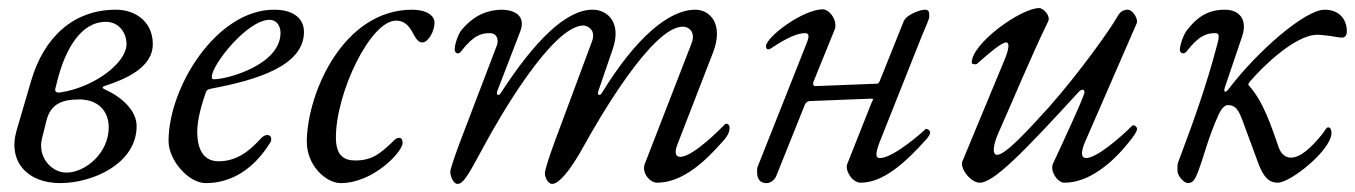

<svg xmlns="http://www.w3.org/2000/svg" viewBox="-20 -438 3352 475"><path d="M129 15C209 15 318 -33 318 -126C318 -165 281 -198 239 -217C232 -220 233 -223 238 -225C287 -241 358 -269 358 -329C358 -385 314 -414 267 -414C160 -414 88 -344 57 -238L21 -115C-1 -39 47 15 129 15ZM127 -209C126 -209 126 -209 125 -209C119 -209 115 -213 117 -219L122 -239C141 -314 179 -384 242 -384C274 -384 293 -357 293 -329C293 -282 212 -221 127 -209ZM144 -11C108 -11 72 -49 84 -96L95 -140C106 -183 137 -192 176 -192C223 -192 249 -163 249 -123C249 -60 192 -11 144 -11Z M489 15C554 15 609 -21 649 -86C651 -89 651 -92 651 -94C651 -100 647 -104 641 -104C636 -104 630 -101 623 -93C601 -69 569 -39 521 -39C486 -39 468 -65 468 -112C468 -143 479 -180 489 -209C492 -217 496 -217 504 -219C615 -240 732 -275 732 -359C732 -393 705 -414 658 -414C516 -414 397 -223 397 -89C397 -42 446 15 489 15ZM511 -242C506 -242 504 -242 504 -248C504 -278 592 -389 647 -389C664 -389 674 -374 674 -357C674 -277 541 -242 511 -242Z M823 15C904 15 976 -63 976 -84C976 -91 974 -97 968 -97C960 -97 957 -93 948 -84C922 -60 902 -41 859 -41C830 -41 811 -54 811 -98C811 -208 896 -387 960 -387C982 -387 993 -372 1001 -357C1008 -344 1014 -333 1025 -333C1039 -333 1055 -360 1055 -382C1055 -399 1036 -414 1000 -414C830 -414 741 -210 739 -90C738 -28 787 15 823 15Z M1112 17C1128 17 1143 -14 1178 -78C1214 -145 1346 -375 1424 -375C1433 -374 1456 -365 1444 -334L1351 -84C1337 -46 1328 -16 1328 -10C1328 2 1336 17 1346 17C1362 17 1390 -14 1425 -78C1456 -134 1594 -376 1671 -372C1686 -371 1701 -357 1691 -331L1575 -32C1567 -9 1589 14 1605 14C1668 14 1723 -37 1767 -87C1781 -102 1785 -112 1785 -123C1785 -128 1781 -132 1777 -132C1776 -132 1775 -132 1774 -131C1764 -121 1695 -50 1663 -50C1651 -50 1647 -60 1658 -86L1744 -308C1771 -378 1737 -414 1700 -414C1635 -414 1553 -345 1469 -208C1467 -205 1465 -203 1463 -203C1460 -203 1458 -206 1460 -212L1496 -317C1518 -381 1484 -414 1446 -414C1381 -414 1304 -339 1219 -208C1217 -205 1215 -203 1213 -203C1210 -203 1208 -206 1210 -212L1267 -360C1283 -402 1248 -414 1221 -414C1176 -413 1145 -392 1122 -364C1113 -353 1104 -326 1105 -314C1106 -308 1109 -306 1112 -306C1115 -306 1118 -307 1120 -310C1152 -352 1172 -356 1192 -356C1208 -356 1215 -342 1209 -325L1117 -84C1103 -46 1094 -19 1094 -13C1094 -1 1102 17 1112 17Z M1877 15C1886 15 1897 7 1901 -4L1972 -181C1976 -187 1981 -188 1984 -188L2136 -194C2143 -194 2139 -191 2135 -181L2076 -32C2070 -17 2088 14 2109 14C2164 14 2218 -33 2274 -96C2276 -99 2281 -105 2281 -110C2281 -115 2276 -119 2272 -119C2271 -119 2270 -119 2269 -118C2259 -108 2189 -47 2157 -47C2145 -47 2146 -59 2156 -86L2261 -350C2271 -374 2279 -391 2279 -397C2279 -409 2278 -414 2268 -414C2258 -414 2224 -403 2216 -386L2157 -239C2155 -233 2152 -231 2150 -231L1998 -225C1995 -225 1989 -226 1993 -237L2045 -365C2053 -386 2033 -415 2015 -415C1966 -414 1877 -348 1875 -324C1875 -318 1877 -316 1881 -316C1884 -316 1887 -318 1890 -320C1926 -344 1952 -356 1972 -356C1985 -356 1980 -341 1974 -327L1855 -27C1853 -23 1853 -19 1853 -13C1853 4 1859 15 1877 15Z M2404 14C2438 14 2510 -59 2649 -211C2652 -214 2655 -216 2658 -216C2662 -216 2665 -212 2661 -203C2651 -175 2613 -93 2585 -33C2577 -15 2596 14 2613 14C2676 14 2733 -37 2771 -84C2787 -103 2793 -114 2793 -119C2793 -124 2788 -128 2784 -128C2783 -128 2782 -128 2781 -127C2751 -97 2693 -47 2667 -47C2655 -47 2653 -60 2664 -86L2792 -380C2797 -391 2782 -414 2770 -414C2762 -414 2752 -411 2745 -398C2728 -367 2651 -259 2576 -174C2520 -112 2467 -55 2447 -55C2433 -55 2438 -82 2450 -109C2490 -199 2529 -294 2573 -385C2580 -399 2561 -418 2551 -418C2506 -418 2384 -331 2384 -283C2384 -280 2388 -279 2392 -279C2394 -279 2396 -279 2397 -280C2426 -306 2458 -333 2469 -333C2479 -333 2475 -314 2466 -292L2361 -39C2354 -22 2381 14 2404 14Z M2919 15C2931 15 2937 6 2945 -16C2960 -56 2968 -95 2995 -155C3000 -166 3009 -178 3017 -178C3035 -178 3043 -170 3055 -137L3093 -34C3106 1 3120 14 3141 14C3173 14 3274 -67 3274 -109C3274 -119 3270 -123 3266 -123C3261 -123 3259 -116 3251 -106C3224 -73 3198 -48 3173 -48C3160 -48 3149 -58 3144 -72C3125 -126 3106 -186 3070 -226C3067 -228 3068 -231 3073 -237C3100 -269 3183 -352 3239 -352C3249 -352 3260 -350 3271 -349C3283 -347 3294 -345 3301 -345C3308 -345 3312 -352 3312 -360C3313 -380 3301 -414 3257 -414C3209 -414 3091 -312 3019 -217C3017 -214 3013 -211 3011 -211C3009 -211 3008 -214 3010 -221L3053 -348C3067 -390 3046 -414 3010 -414C2965 -414 2939 -392 2917 -364C2908 -353 2899 -327 2899 -315C2899 -309 2903 -306 2907 -306C2910 -306 2913 -308 2915 -310C2947 -352 2967 -356 2987 -356C3000 -356 2995 -341 2987 -312C2966 -233 2936 -146 2902 -56C2892 -29 2893 -36 2893 -15C2893 -3 2909 15 2919 15Z"/></svg>

Font: EB Garamond
Style: Italic
Weight: 400
Italic angle: -17.2°
Designer: Georg Duffner and Octavio Pardo
Foundry: Georg Duffner
Version: Version 1.000;PS 001.000;hotconv 1.0.88;makeotf.lib2.5.64775